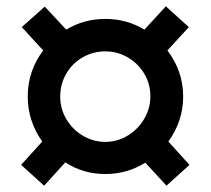

<svg xmlns="http://www.w3.org/2000/svg" viewBox="-20 -659 668 609"><path d="M441 -143Q383 -107 314 -107Q244 -107 187 -144L120 -70L47 -136L114 -210Q68 -275 68 -353Q68 -434 117 -499L49 -573L122 -638L190 -565Q246 -599 314 -599Q382 -599 438 -565L506 -639L579 -573L511 -499Q561 -433 561 -353Q561 -275 514 -210L581 -136L508 -70ZM457 -353Q457 -392 438 -424.5Q419 -457 386 -476.5Q353 -496 314 -496Q275 -496 242 -477Q209 -458 190 -425Q171 -392 171 -353Q171 -314 190.5 -281Q210 -248 243 -228.5Q276 -209 314 -209Q353 -209 386 -229.5Q419 -250 438 -283Q457 -316 457 -353Z"/></svg>

Font: Be Vietnam
Style: Bold
Weight: 700
Designer: Gabriel Lam
Foundry: TypeRant
Version: Version 4.000